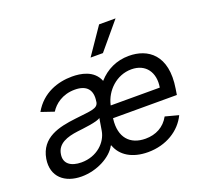

<svg xmlns="http://www.w3.org/2000/svg" viewBox="-134 -943 1192 1115"><g transform="rotate(-20 462.0 -385.0)"><path d="M189.3 12.4C284.1 12.4 376.4 -37.6 408.4 -98.7H411.6C434.7 -31.2 502.1 11.4 599.8 11.4C711.6 11.4 802.2 -45.1 842 -128.9L759.9 -150.6C729.4 -94.8 676.5 -67.1 612.6 -67.1C517.4 -67.1 460.6 -127.8 474.4 -239.7L474.8 -243.6H869.3L875 -279.5C907.7 -481.5 800.4 -552.6 684.3 -552.6C607.6 -552.6 543.3 -521.3 495 -467C466.3 -540.8 385.7 -552.6 333.1 -552.6C246.4 -552.6 147.4 -521.3 90.9 -421.9L170.1 -394.9C194.6 -434.3 244.7 -475.5 322.1 -475.5C396.7 -475.5 427.6 -435.7 416.5 -368.3V-365.4C409.4 -326 368.6 -328.1 268.1 -315.7C163.7 -303.3 51.1 -279.5 29.8 -154.5C12.8 -47.9 84.9 12.4 189.3 12.4ZM119 -151.3C128.6 -213.4 188.9 -233.3 255 -241.8C290.1 -246.1 383.2 -255.7 400.6 -272.4L388.1 -197.1C376.8 -130 312.5 -65 215.9 -65C150.6 -65 109 -94.5 119 -151.3ZM472.7 -619H549L686.8 -783.4H585.2ZM487.6 -317.8 488.3 -321.4C506.7 -402.3 578.5 -474.1 671.2 -474.1C759.9 -474.1 806.1 -407.7 790.8 -317.8Z"/></g></svg>

Font: Margiela Sans Text
Style: Italic
Weight: 400
Italic angle: -9.39999°
Designer: Stefan Endress, Andreas Faust
Version: Version 1.100;FEAKit 1.0